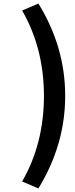

<svg xmlns="http://www.w3.org/2000/svg" viewBox="-20 -853 418 1075"><path d="M195 202 104 163Q226 -49 226 -316Q226 -582 104 -794L195 -833Q345 -590 345 -316Q345 -43 195 202Z"/></svg>

Font: NotoSansHansBold
Style: Bold
Weight: 700
Designer: Ryoko NISHIZUKA  (kana & ideographs); Paul D. Hunt (Latin, Greek & Cyrillic); Wenlong ZHANG  (bopomofo); Sandoll Communi
Foundry: Adobe Systems Incorporated
Version: Version 1.00;December 8, 2021;FontCreator 13.0.0.2675 64-bit